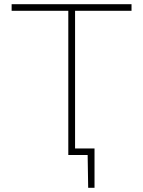

<svg xmlns="http://www.w3.org/2000/svg" viewBox="-20 -733 677 908"><path d="M303 0V-682H35V-713H602V-682H335V-31H427V155H397L394.5 0Z"/></svg>

Font: Heraclito Thin
Style: Regular
Weight: 100
Designer: Kostas Bartsokas (font) & Cristiano Sobral (main changes)
Foundry: Kostas Bartsokas (font) & Cristiano Sobral (main changes)
Version: Version 1.00;July 8, 2020;FontCreator 13.0.0.2655 64-bit